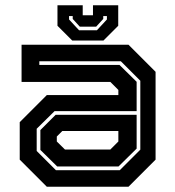

<svg xmlns="http://www.w3.org/2000/svg" viewBox="-20 -710 666 730"><path d="M158 0 55 -103V-245.5L158 -348.5H430V-368L399.5 -398.5H62V-540H468.5L571.5 -437V-103L468.5 0ZM197.5 -77 133.5 -140V-215.5L191.5 -273.5H499.5V-145L430.5 -77ZM192.5 -63H435.5L513.5 -141V-403L439.5 -477H129.5V-463H434.5L499.5 -399V-287.5H187.5L119.5 -220.5V-136ZM227 -141.5H399.5L430 -172V-212H217L196 -191V-172ZM254.5 -556 198.5 -612V-690H294.5V-652H333.5V-690H429.5V-612L373.5 -556ZM280.5 -595H348.5L386.5 -636V-649H372.5V-638L345.5 -608.5H283.5L256.5 -638V-649H242.5V-636Z"/></svg>

Font: Tourney
Style: Bold
Weight: 700
Designer: Tyler Finck
Foundry: Etcetera Type Co
Version: Version 1.015